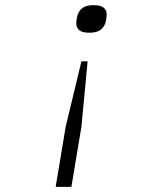

<svg xmlns="http://www.w3.org/2000/svg" viewBox="-20 -543 640 745"><path d="M196 182 235 -52 296 -305H320L296 -52L257 182ZM327 -416Q299 -416 287.5 -426Q276 -436 276 -452Q276 -462 279 -477Q283 -498 298 -510.5Q313 -523 343 -523Q371 -523 382.5 -513Q394 -503 394 -487Q394 -477 391 -462Q387 -441 372 -428.5Q357 -416 327 -416Z"/></svg>

Font: IBM Plex Mono Light
Style: Italic
Weight: 300
Italic angle: -9°
Monospace: yes
Designer: Mike Abbink, Paul van der Laan, Pieter van Rosmalen
Foundry: Bold Monday
Version: Version 2.3